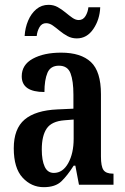

<svg xmlns="http://www.w3.org/2000/svg" viewBox="-20 -765 518 795"><path d="M161 10Q110 10 73.5 -29.5Q37 -69 37 -151Q37 -232 82 -270Q127 -308 218 -312L284 -315V-373Q284 -430 272 -461.5Q260 -493 224 -493Q189 -493 176.5 -463.5Q164 -434 164 -384Q70 -384 70 -449Q70 -497 116 -522Q162 -547 233 -547Q315 -547 356.5 -508Q398 -469 398 -375V-117Q398 -76 408.5 -61Q419 -46 447 -46H450V0H307L292 -79H285Q259 -38 234 -14Q209 10 161 10ZM203 -49Q240 -49 262.5 -89.5Q285 -130 285 -191V-270L247 -267Q194 -263 173.5 -233Q153 -203 153 -146Q153 -101 165 -75Q177 -49 203 -49ZM298 -606Q277 -606 259.5 -615.5Q242 -625 227 -637.5Q212 -650 198.5 -659.5Q185 -669 171 -669Q153 -669 143.5 -652.5Q134 -636 132 -616H82Q84 -650 96.5 -679.5Q109 -709 130.5 -727Q152 -745 181 -745Q202 -745 219 -735.5Q236 -726 251 -713.5Q266 -701 279.5 -691.5Q293 -682 306 -682Q324 -682 334 -698.5Q344 -715 346 -735H395Q393 -684 366.5 -645Q340 -606 298 -606Z"/></svg>

Font: Noto Serif Bengali ExtraCondensed SemiBold
Style: Regular
Weight: 600
Width: 2
Designer: Juan Bruce, Universal Thirst, Indian Type Foundry and the Monotype Design Team.
Foundry: Monotype Imaging Inc.
Version: Version 2.003; ttfautohint (v1.8.4.7-5d5b)